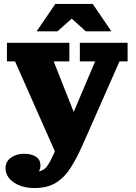

<svg xmlns="http://www.w3.org/2000/svg" viewBox="-20 -744 686 969"><path d="M165 -586 259 -724H448L542 -586H413L342 -650L270 -586ZM103 32Q137 32 160.5 46.5Q184 61 184 91Q184 109 176 121Q197 117 210.5 103Q224 89 237 62L257 20L56 -434H15V-528H330V-434H251L352 -179L460 -434H383V-528H624V-434H583L399 -17Q370 49 339 99Q308 149 264.5 177Q221 205 154 205Q91 205 49.5 176.5Q8 148 8 105Q8 71 35.5 51.5Q63 32 103 32Z"/></svg>

Font: Montagu Slab 16pt
Style: Bold
Weight: 700
Designer: Florian Karsten
Foundry: Florian Karsten
Version: Version 1.000; ttfautohint (v1.8.3)